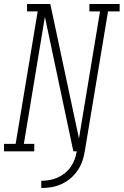

<svg xmlns="http://www.w3.org/2000/svg" viewBox="-54 -755 617 958"><path d="M152 183V147Q172 147 192.5 143.5Q213 140 232.5 131.5Q252 123 269.5 109Q287 95 299 77.5Q311 60 318.5 40Q326 20 329 0H312L170 -671L65 -37H117V0H-34V-37H24L134 -698H81V-735H197L340 -64L445 -698H392V-735H543V-698H485L369 0Q365 25 356.5 49.5Q348 74 333 96Q318 118 297 135.5Q276 153 251.5 164Q227 175 202 179Q177 183 152 183Z"/></svg>

Font: Iosevka Slab Extralight
Style: Italic
Weight: 200
Italic angle: -9°
Monospace: yes
Designer: Belleve Invis
Foundry: Belleve Invis
Version: Version 11.1.1; ttfautohint (v1.8.3)